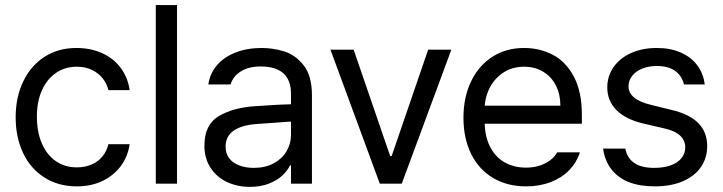

<svg xmlns="http://www.w3.org/2000/svg" viewBox="-20 -727 2861 760"><path d="M42 -262.7Q42 -342.8 72.3 -405.3Q102.5 -467.8 156.7 -502.4Q210.9 -537.1 282.2 -537.1Q338.9 -537.1 384.3 -516.6Q429.7 -496.1 458 -458Q486.3 -419.9 493.2 -370.1H409.2Q403.3 -395.5 386.7 -416.5Q370.1 -437.5 344.2 -450.2Q318.4 -462.9 284.2 -462.9Q237.3 -462.9 201.7 -438.5Q166 -414.1 146 -369.6Q126 -325.2 126 -265.6Q126 -205.1 145.5 -159.7Q165 -114.3 200.7 -89.4Q236.3 -64.5 284.2 -64.5Q315.4 -64.5 341.3 -75.2Q367.2 -85.9 384.8 -106.9Q402.3 -127.9 409.2 -156.2H493.2Q486.3 -108.4 459 -70.8Q431.6 -33.2 386.7 -11.2Q341.8 10.7 284.2 10.7Q210.9 10.7 155.8 -24.4Q100.6 -59.6 71.3 -121.6Q42 -183.6 42 -262.7Z M680.7 0H596.7V-707H680.7Z M1053.7 -240.2 998 -236.3Q938.5 -232.4 905.8 -210.4Q873 -188.5 873 -146.5Q873 -119.1 887.2 -100.6Q901.4 -82 926.8 -72.3Q952.1 -62.5 984.4 -62.5Q1030.3 -62.5 1063.5 -80.6Q1096.7 -98.6 1114.3 -128.4Q1131.8 -158.2 1131.8 -192.4V-357.4Q1131.8 -391.6 1118.7 -415.5Q1105.5 -439.5 1078.6 -451.7Q1051.8 -463.9 1011.7 -463.9Q963.9 -463.9 933.1 -444.3Q902.3 -424.8 892.6 -392.6H804.7Q810.5 -435.5 838.4 -468.3Q866.2 -501 912.1 -519Q958 -537.1 1015.6 -537.1Q1061.5 -537.1 1105.5 -523.4Q1149.4 -509.8 1182.1 -468.3Q1214.8 -426.8 1214.8 -349.6V0H1131.8V-72.3H1127.9Q1118.2 -51.8 1098.1 -32.7Q1078.1 -13.7 1045.4 -0.5Q1012.7 12.7 969.7 12.7Q918.9 12.7 877.9 -6.8Q836.9 -26.4 813 -63.5Q789.1 -100.6 789.1 -150.4Q789.1 -233.4 845.7 -267.1Q902.3 -300.8 988.3 -306.6Q998 -307.6 1082 -312.5L1137.7 -314.5L1138.7 -246.1Q1129.9 -246.1 1053.7 -240.2Z M1570.3 0H1483.4L1288.1 -530.3H1379.9L1524.4 -109.4H1530.3L1674.8 -530.3H1766.6Z M1814.5 -260.7Q1814.5 -341.8 1844.7 -404.8Q1875 -467.8 1929.2 -502.4Q1983.4 -537.1 2054.7 -537.1Q2115.2 -537.1 2167 -510.7Q2218.8 -484.4 2251 -424.8Q2283.2 -365.2 2283.2 -272.5V-237.3H1873V-308.6H2198.2Q2198.2 -353.5 2180.7 -388.2Q2163.1 -422.9 2130.4 -442.9Q2097.7 -462.9 2054.7 -462.9Q2007.8 -462.9 1972.7 -439.9Q1937.5 -417 1918 -378.4Q1898.4 -339.8 1898.4 -295.9V-248Q1898.4 -189.5 1918.9 -147.9Q1939.5 -106.4 1976.6 -85Q2013.7 -63.5 2062.5 -63.5Q2092.8 -63.5 2117.2 -71.8Q2141.6 -80.1 2158.7 -93.3Q2175.8 -106.4 2185.5 -124H2275.4Q2262.7 -84 2233.4 -53.7Q2204.1 -23.4 2160.2 -6.3Q2116.2 10.7 2062.5 10.7Q1987.3 10.7 1931.2 -22.9Q1875 -56.6 1844.7 -118.2Q1814.5 -179.7 1814.5 -260.7Z M2580.1 -465.8Q2547.9 -465.8 2522.5 -455.6Q2497.1 -445.3 2482.4 -426.8Q2467.8 -408.2 2467.8 -385.7Q2467.8 -359.4 2490.2 -340.8Q2512.7 -322.3 2558.6 -311.5L2637.7 -292Q2709 -275.4 2744.1 -239.7Q2779.3 -204.1 2779.3 -148.4Q2779.3 -102.5 2754.9 -66.4Q2730.5 -30.3 2683.6 -9.8Q2636.7 10.7 2571.3 10.7Q2511.7 10.7 2468.8 -6.3Q2425.8 -23.4 2399.9 -57.1Q2374 -90.8 2367.2 -138.7H2455.1Q2462.9 -100.6 2491.2 -81.5Q2519.5 -62.5 2569.3 -62.5Q2606.4 -62.5 2634.3 -72.3Q2662.1 -82 2677.2 -100.6Q2692.4 -119.1 2692.4 -143.6Q2692.4 -171.9 2671.4 -190.9Q2650.4 -210 2605.5 -219.7L2525.4 -238.3Q2456.1 -254.9 2419.9 -291.5Q2383.8 -328.1 2383.8 -380.9Q2383.8 -425.8 2408.7 -461.4Q2433.6 -497.1 2478 -517.1Q2522.5 -537.1 2580.1 -537.1Q2633.8 -537.1 2674.8 -519Q2715.8 -501 2740.2 -468.3Q2764.6 -435.5 2769.5 -392.6H2687.5Q2678.7 -427.7 2651.9 -446.8Q2625 -465.8 2580.1 -465.8Z"/></svg>

Font: WEMIX Pretendard Variable
Style: Regular
Weight: 400
Designer: Base glyphs from Inter by Rasmus Andersson; Hangeul glyphs from Noto Sans CJK(Source Han Sans) by Jang Soo-young and Kan
Foundry: Kil Hyung-jin
Version: Version 1.000;Glyphs 3.2 (3208)